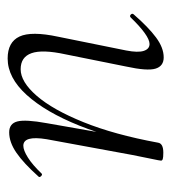

<svg xmlns="http://www.w3.org/2000/svg" viewBox="7 -442 448 502"><g transform="rotate(90 231.0 -191.0)"><path d="M133 13Q90 13 75.5 -18Q61 -49 76 -119L112 -297Q118 -328 113 -343Q108 -358 95 -358Q84 -358 66 -345Q48 -332 26 -309Q22 -305 18 -309Q14 -313 18 -317Q51 -355 78 -375Q105 -395 130 -395Q153 -395 159.5 -373.5Q166 -352 154 -297L122 -138Q109 -78 119 -49.5Q129 -21 161 -21Q194 -21 230.5 -63Q267 -105 299.5 -185.5Q332 -266 353 -380L364 -379Q344 -263 308.5 -174.5Q273 -86 228 -36.5Q183 13 133 13ZM326 9Q303 9 297.5 -12.5Q292 -34 302 -89L353 -380Q355 -394 379 -394Q392 -394 396 -392.5Q400 -391 400 -388Q400 -385 395 -361.5Q390 -338 385 -312L344 -89Q334 -28 361 -28Q373 -28 392 -40Q411 -52 433 -75Q436 -79 440.5 -74.5Q445 -70 441 -67Q407 -29 379.5 -10Q352 9 326 9Z"/></g></svg>

Font: Cormorant Light
Style: Italic
Weight: 300
Italic angle: -10°
Designer: Christian Thalmann (Catharsis Fonts)
Foundry: Catharsis Fonts
Version: Version 4.000